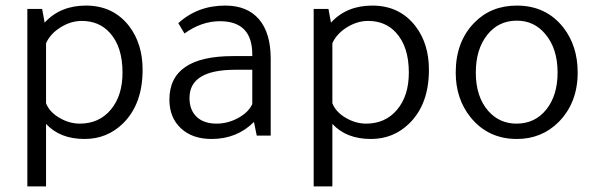

<svg xmlns="http://www.w3.org/2000/svg" viewBox="-20 -486 2138 688"><path d="M78 -454H131L140 -405Q196 -466 288 -466Q386 -466 443 -392Q491 -329 491 -236Q491 -113 421 -44Q364 12 283 12Q195 12 145 -42V182H78ZM145 -331V-116Q157 -85 192.5 -64Q228 -43 266 -43Q335 -43 377 -93Q419 -143 419 -226Q419 -319 373 -369Q335 -411 273 -411Q234 -411 197 -388Q160 -365 145 -331Z M950 0H900L890 -49Q829 12 738 12Q669 12 628 -26.5Q587 -65 587 -129Q587 -285 815 -285H884V-291Q884 -410 768 -410Q702 -410 641 -366L619 -403Q688 -466 787 -466Q866 -466 908 -417Q950 -368 950 -276ZM884 -236H823Q659 -236 659 -135Q659 -92 684.5 -67.5Q710 -43 756 -43Q796 -43 833 -63Q870 -83 884 -113Z M1104 -454H1157L1166 -405Q1222 -466 1314 -466Q1412 -466 1469 -392Q1517 -329 1517 -236Q1517 -113 1447 -44Q1390 12 1309 12Q1221 12 1171 -42V182H1104ZM1171 -331V-116Q1183 -85 1218.5 -64Q1254 -43 1292 -43Q1361 -43 1403 -93Q1445 -143 1445 -226Q1445 -319 1399 -369Q1361 -411 1299 -411Q1260 -411 1223 -388Q1186 -365 1171 -331Z M2050 -226Q2050 -118 1982 -49Q1921 12 1832 12Q1729 12 1666 -66Q1613 -132 1613 -226Q1613 -336 1679 -404Q1739 -466 1832 -466Q1937 -466 1999 -387Q2050 -321 2050 -226ZM1685 -226Q1685 -139 1730 -88Q1770 -43 1831 -43Q1897 -43 1937.5 -93.5Q1978 -144 1978 -226Q1978 -312 1934 -364Q1894 -412 1832 -412Q1766 -412 1725.5 -360.5Q1685 -309 1685 -226Z"/></svg>

Font: Tajawal
Style: Regular
Weight: 400
Designer: Boutros Fonts
Foundry: Created by Boutros International 2017
Version: Version 1.700